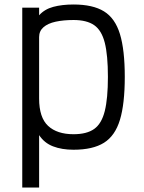

<svg xmlns="http://www.w3.org/2000/svg" viewBox="-20 -652 640 854"><path d="M79 182V-618H154V-584Q178 -611 217 -621.5Q256 -632 307 -632Q393 -632 442.5 -601.5Q492 -571 513.5 -500.5Q535 -430 535 -310Q535 -190 513.5 -119Q492 -48 442.5 -17Q393 14 307 14Q255 14 216 -1Q177 -16 154 -51V182ZM307 -55Q366 -55 399 -78.5Q432 -102 446 -158Q460 -214 460 -310Q460 -407 446 -462Q432 -517 399 -540Q366 -563 307 -563Q262 -563 227.5 -555.5Q193 -548 173.5 -531Q154 -514 154 -487V-214Q154 -129 194 -92Q234 -55 307 -55Z"/></svg>

Font: Victor Mono
Style: Regular
Weight: 400
Monospace: yes
Designer: Rune Bjørnerås
Version: Version 1.561;gftools[0.9.30]